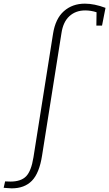

<svg xmlns="http://www.w3.org/2000/svg" viewBox="-121 -792 597 1050"><path d="M456 -749 437 -652H406L407 -725Q376 -735 345 -735Q293 -735 258.5 -703.5Q224 -672 215 -610L109 59Q94 155 53.5 196.5Q13 238 -57 238Q-69 238 -81.5 236.5Q-94 235 -101 235L-93 200Q-83 201 -64 201Q-6 201 22 172Q50 143 62 68L169 -607Q182 -690 228.5 -731Q275 -772 343 -772Q395 -772 456 -749Z"/></svg>

Font: Bitter Pro Light
Style: Italic
Weight: 300
Italic angle: -9°
Designer: Sol Matas, and Bitter project Authors
Foundry: Sol Matas
Version: Version 1.010